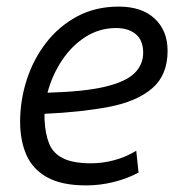

<svg xmlns="http://www.w3.org/2000/svg" viewBox="-20 -550 544 582"><path d="M241 12Q167 12 123 -12.5Q79 -37 60 -80.5Q41 -124 41 -181Q41 -246 61 -308Q81 -370 119.5 -420Q158 -470 213.5 -500Q269 -530 340 -530Q410 -530 449 -493.5Q488 -457 488 -396Q488 -322 441 -282Q394 -242 310 -226Q226 -210 115 -205Q115 -201 115 -196.5Q115 -192 115 -188Q117 -144 129 -114.5Q141 -85 171.5 -70Q202 -55 256 -55Q291 -55 326.5 -64.5Q362 -74 393 -93L400 -27Q367 -9 325.5 1.5Q284 12 241 12ZM124 -269Q235 -272 298 -287Q361 -302 387.5 -328Q414 -354 414 -390Q414 -428 391.5 -446.5Q369 -465 332 -465Q281 -465 239 -438Q197 -411 167.5 -366.5Q138 -322 124 -269Z"/></svg>

Font: Ubuntu Sans
Style: Italic
Weight: 400
Italic angle: -13.5°
Designer: Dalton Maag Ltd
Foundry: Dalton Maag Ltd
Version: Version 1.006